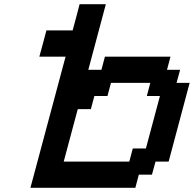

<svg xmlns="http://www.w3.org/2000/svg" viewBox="-20 -895 924 915"><path d="M125 0H625L641.6 -62.5H704.1L721.2 -125H783.7Q800.8 -187.5 833.7 -312.5Q866.7 -437.5 883.8 -500H821.3L838.4 -562.5H775.9L792.5 -625H480L463.4 -562.5H400.9L484.4 -875H359.4Q354 -854 343 -812.5Q332 -771 326.2 -750H201.2Q195.8 -729.5 184.6 -687.7Q173.3 -646 167.5 -625H292.5Q264.6 -520.5 208.7 -312.3Q152.8 -104 125 0ZM596.2 -125H283.7Q294.9 -167 317.1 -250Q339.4 -333 350.6 -375H413.1L429.7 -437.5H492.2L508.8 -500H696.3L679.7 -437.5H742.2Q731 -396 708.7 -312.5Q686.5 -229 675.3 -187.5H612.8Z"/></svg>

Font: Faithful 32x
Style: Oblique
Weight: 400
Foundry: Faithful Resource Pack
Version: Version 1.0; January 27, 2023